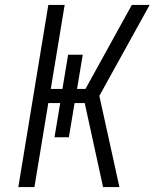

<svg xmlns="http://www.w3.org/2000/svg" viewBox="-20 -755 640 775"><path d="M54 0 175 -735H241L185 -396H232L255 -534H314L291 -396H325L394 -521L512 -735H584L381 -368L462 0H396L322 -339H281L258 -201H200L223 -339H175L119 0Z"/></svg>

Font: Iosevka Curly Light Extended
Style: Italic
Weight: 300
Width: 7
Italic angle: -9°
Monospace: yes
Designer: Belleve Invis
Foundry: Belleve Invis
Version: Version 11.1.0; ttfautohint (v1.8.3)